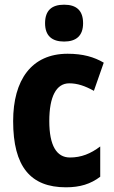

<svg xmlns="http://www.w3.org/2000/svg" viewBox="-20 -839 487 818"><path d="M253 -819C201 -819 172 -795 172 -740C172 -686 202 -662 253 -662C304 -662 334 -686 334 -740C334 -794 306 -819 253 -819ZM261 -41C321 -41 366 -55 407 -86V-215C366 -184 326 -168 278 -168C221 -168 190 -219 190 -323C190 -428 220 -484 275 -484C310 -484 342 -473 380 -452L422 -572C381 -596 334 -610 268 -610C114 -610 36 -498 36 -323C36 -129 110 -41 261 -41Z"/></svg>

Font: Noto Sans Tamil UI Condensed ExtraBold
Style: Regular
Weight: 800
Width: 3
Designer: Jelle Bosma - Monotype Design Team
Foundry: Monotype Imaging Inc.
Version: Version 2.004